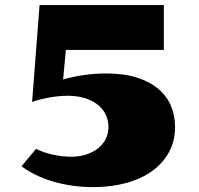

<svg xmlns="http://www.w3.org/2000/svg" viewBox="-20 -746 804 777"><path d="M126 -143.6Q142.1 -135.3 160.2 -129.4Q178.2 -123.5 196.5 -119.6Q214.8 -115.7 232.7 -113.8Q250.5 -111.8 266.1 -111.8Q302.2 -111.8 330.6 -121.3Q358.9 -130.9 378.7 -147.2Q398.4 -163.6 408.7 -185.5Q418.9 -207.5 418.9 -232.4Q418.9 -255.9 409.4 -278.6Q399.9 -301.3 379.6 -318.8Q359.4 -336.4 328.1 -347.4Q296.9 -358.4 253.4 -358.4Q236.3 -358.4 217.8 -356.7Q199.2 -355 180.4 -351.6Q161.6 -348.1 143.8 -343.8Q126 -339.4 109.9 -333.5L140.1 -725.6H643.1V-543.9H246.6L235.4 -424.3Q254.9 -430.2 276.9 -434.8Q298.8 -439.5 321.5 -442.6Q344.2 -445.8 366.9 -447.3Q389.6 -448.7 410.6 -448.7Q481.9 -448.7 534.4 -431.9Q586.9 -415 621.1 -386Q655.3 -356.9 671.9 -317.4Q688.5 -277.8 688.5 -232.4Q688.5 -175.3 663.8 -130.1Q639.2 -85 595.2 -53.5Q551.3 -22 490.5 -5.4Q429.7 11.2 356.9 11.2Q313.5 11.2 272.5 5.4Q231.4 -0.5 194.3 -11.5Q157.2 -22.5 125 -38.1Q92.8 -53.7 66.9 -73.2Z"/></svg>

Font: Poller One
Style: Regular
Weight: 400
Designer: Yvonne Schttler
Foundry: Yvonne Schttler
Version: Version 1.002